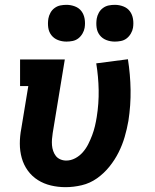

<svg xmlns="http://www.w3.org/2000/svg" viewBox="-20 -766 640 794"><path d="M251 8Q220 8 190.5 1Q161 -6 136.5 -21.5Q112 -37 95 -60.5Q78 -84 70 -112.5Q62 -141 62 -172Q62 -203 68 -234L97 -410H63V-520H248L198 -216Q196 -203 195 -190.5Q194 -178 195 -165.5Q196 -153 200 -141.5Q204 -130 211 -121Q218 -112 229.5 -107Q241 -102 254 -102Q273 -102 291 -111.5Q309 -121 322.5 -136.5Q336 -152 345 -170Q354 -188 361 -206.5Q368 -225 372.5 -244Q377 -263 380 -282Q389 -338 388 -393.5Q387 -449 378 -504L509 -521Q519 -458 520 -394.5Q521 -331 511 -266Q505 -232 495.5 -199.5Q486 -167 470.5 -136Q455 -105 432.5 -77Q410 -49 381 -28.5Q352 -8 318 0Q284 8 251 8ZM455 -594Q436 -594 419.5 -600.5Q403 -607 392.5 -620.5Q382 -634 379.5 -652Q377 -670 380 -689Q382 -701 388.5 -713Q395 -725 406 -733Q417 -741 429.5 -743.5Q442 -746 455 -746Q473 -746 490 -739.5Q507 -733 517 -719.5Q527 -706 530 -688Q533 -670 530 -651Q528 -639 521 -627Q514 -615 503.5 -607Q493 -599 480 -596.5Q467 -594 455 -594ZM255 -594Q236 -594 219.5 -600.5Q203 -607 192.5 -620.5Q182 -634 179.5 -652Q177 -670 180 -689Q182 -701 188.5 -713Q195 -725 206 -733Q217 -741 229.5 -743.5Q242 -746 255 -746Q273 -746 290 -739.5Q307 -733 317 -719.5Q327 -706 330 -688Q333 -670 330 -651Q328 -639 321 -627Q314 -615 303.5 -607Q293 -599 280 -596.5Q267 -594 255 -594Z"/></svg>

Font: Iosevka Etoile XBdObl
Style: Regular
Weight: 800
Italic angle: -9°
Designer: Belleve Invis
Foundry: Belleve Invis
Version: Version 15.5.2; ttfautohint (v1.8.4)